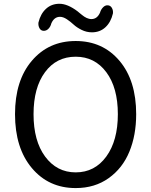

<svg xmlns="http://www.w3.org/2000/svg" viewBox="-20 -959 781 992"><path d="M683.6 -369.1Q683.6 -260.7 648.4 -175.3Q613.3 -89.8 541.5 -38.6Q469.7 12.7 371.1 12.7Q231.4 12.7 144.5 -90.8Q57.6 -194.3 57.6 -369.1Q57.6 -543 144.5 -645Q231.4 -747.1 371.1 -747.1Q510.7 -747.1 597.2 -645Q683.6 -543 683.6 -369.1ZM212.9 -150.4Q273.4 -68.4 371.1 -68.4Q469.7 -68.4 529.3 -150.4Q588.9 -232.4 588.9 -369.1Q588.9 -505.9 529.3 -585.9Q469.7 -666 371.1 -666Q271.5 -666 212.4 -585.9Q153.3 -505.9 153.3 -369.1Q153.3 -231.4 212.9 -150.4ZM380.9 -900.4Q383.8 -897.5 392.6 -890.6Q401.4 -883.8 404.8 -880.9Q408.2 -877.9 415.5 -873Q422.9 -868.2 427.7 -866.2Q432.6 -864.3 439 -862.3Q445.3 -860.4 452.1 -860.4Q482.4 -860.4 497.1 -894.5Q501 -909.2 512.2 -920.9Q523.4 -932.6 537.1 -931.6Q550.8 -930.7 558.1 -918Q565.4 -905.3 563.5 -889.6Q552.7 -843.8 524.4 -817.9Q496.1 -792 455.1 -792Q426.8 -792 401.4 -804.7Q376 -817.4 360.4 -832Q344.7 -846.7 325.7 -859.4Q306.6 -872.1 290 -872.1Q259.8 -872.1 245.1 -837.9Q241.2 -821.3 230 -810.1Q218.8 -798.8 204.1 -799.8Q190.4 -800.8 183.6 -814Q176.8 -827.1 178.7 -842.8Q189.5 -887.7 217.8 -913.6Q246.1 -939.5 287.1 -939.5Q329.1 -939.5 380.9 -900.4Z"/></svg>

Font: GenSenMaruGothic TW TTF Regular
Style: Regular
Weight: 400
Version: Version 1.301